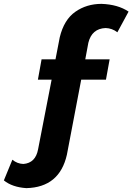

<svg xmlns="http://www.w3.org/2000/svg" viewBox="-136 -772 685 993"><path d="M0 201Q-73 196 -116 161L-72 54Q-47 75 -15 76Q48 71 61 0L131 -360H60L79 -465H151L173 -579Q195 -670 253.5 -711Q312 -752 389 -752Q474 -749 529 -712L471 -605Q444 -626 410 -627Q339 -624 321 -551L305 -465H431L412 -360H284L210 28Q172 197 0 201Z"/></svg>

Font: Argentum Sans SemiBold
Style: Italic
Weight: 600
Italic angle: -11°
Designer: Julieta Ulanovsky (font), Cristiano Sobral (main changes and remaster)
Foundry: Julieta Ulanovsky (font), Cristiano Sobral (main changes and remaster)
Version: Version 2.007;June 15, 2022;FontCreator 14.0.0.2814 64-bit; 